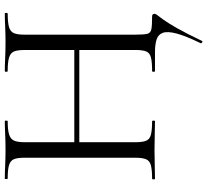

<svg xmlns="http://www.w3.org/2000/svg" viewBox="-52 -613 863 799"><g transform="rotate(-90 379.5 -213.5)"><path d="M608.6 195.8Q607.6 199 602.8 196.3Q598 193.6 599 190.4Q629.2 128.4 639.3 90.7Q649.4 53 642.6 33.2Q635.8 13.4 614.9 6.7Q594 0 562 0H483.2Q480.2 0 480.2 -6Q480.2 -12 483.2 -12Q521.7 -12 540.4 -17Q559.2 -22 565.1 -37Q571 -52 571 -81V-542Q571 -571 565.1 -586Q559.2 -601 540.4 -607Q521.7 -613 483.2 -613Q480.2 -613 480.2 -619Q480.2 -625 483.2 -625Q506.8 -625 537.1 -623.5Q567.4 -622 603.8 -622Q636.6 -622 667.7 -623.5Q698.8 -625 722.4 -625Q725.4 -625 725.4 -619Q725.4 -613 722.4 -613Q685.4 -613 666.4 -607.5Q647.5 -602 641.1 -587.5Q634.8 -573 634.8 -544V-81Q634.8 -47 638.2 -32.5Q641.5 -18 657.9 -15Q674.2 -12 710.8 -12Q721.4 -12 721.4 -2Q721.4 3 715.5 10.3Q709.6 17.6 696.5 35.9Q683.4 54.2 661.8 91.8Q640.2 129.5 608.6 195.8ZM34.8 0Q32.8 0 32.8 -6Q32.8 -12 34.8 -12Q72 -12 90.9 -17Q109.8 -22 116.2 -37Q122.6 -52 122.6 -81V-544Q122.6 -573 116.3 -587.5Q110 -602 91.5 -607.5Q73 -613 36 -613Q33.8 -613 33.8 -619Q33.8 -625 36 -625Q60.4 -625 90.6 -623.5Q120.8 -622 153.6 -622Q190.8 -622 220.9 -623.5Q251.1 -625 275 -625Q277 -625 277 -619Q277 -613 275 -613Q237.5 -613 218.8 -607Q200 -601 193.6 -586Q187.2 -571 187.2 -542V-81Q187.2 -52 193.2 -37Q199.2 -22 218.4 -17Q237.6 -12 275 -12Q277 -12 277 -6Q277 0 275 0Q250.1 0 220.4 -1Q190.8 -2 153.6 -2Q120.8 -2 90 -1Q59.2 0 34.8 0ZM152.2 -315V-335.8H598.8V-315Z"/></g></svg>

Font: Cormorant Infant Light
Style: Regular
Weight: 300
Designer: Christian Thalmann (Catharsis Fonts)
Foundry: Catharsis Fonts
Version: Version 4.001